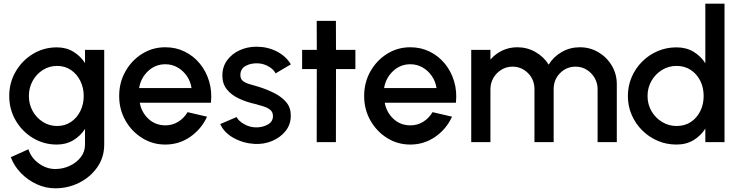

<svg xmlns="http://www.w3.org/2000/svg" viewBox="-20 -770 4004 1040"><path d="M440.5 -500H544.5V13Q544.5 82 507.2 135.5Q470 189 409.5 219.5Q349 250 279.5 250Q227 250 178.8 227.8Q130.5 205.5 93.5 167.5Q56.5 129.5 38.5 81.5L134 38.5Q148.5 85 190.2 115.2Q232 145.5 279.5 145.5Q320.5 145.5 357.2 128.5Q394 111.5 417.2 81.8Q440.5 52 440.5 13V-71.5Q416 -34 377.2 -10.5Q338.5 13 288 13Q217 13 158.2 -22.5Q99.5 -58 64.8 -117.8Q30 -177.5 30 -250Q30 -322.5 64.8 -382.2Q99.5 -442 158.2 -477.8Q217 -513.5 288 -513.5Q338.5 -513.5 377.2 -490Q416 -466.5 440.5 -428.5ZM289.5 -87.5Q332 -87.5 364.8 -109.8Q397.5 -132 415.5 -169Q433.5 -206 433.5 -250Q433.5 -294.5 415.2 -331.5Q397 -368.5 364.5 -390.8Q332 -413 289.5 -413Q247 -413 212.2 -391Q177.5 -369 157 -332Q136.5 -295 136.5 -250Q136.5 -205 157.2 -168Q178 -131 212.8 -109.2Q247.5 -87.5 289.5 -87.5Z M875.5 13Q806.5 13 749.8 -22.5Q693 -58 659.2 -117.8Q625.5 -177.5 625.5 -250Q625.5 -323 659.2 -383Q693 -443 749.8 -478.5Q806.5 -514 875.5 -514Q933 -514 981 -490.2Q1029 -466.5 1063 -424.8Q1097 -383 1113 -328.8Q1129 -274.5 1122.5 -213.5H737Q746.5 -161.5 783.8 -126.5Q821 -91.5 875.5 -91Q913.5 -91 944.8 -110Q976 -129 996 -162.5L1101.5 -138Q1071.5 -71.5 1011 -29.2Q950.5 13 875.5 13ZM733.5 -293H1017.5Q1012.5 -328.5 992.2 -358Q972 -387.5 941.8 -404.8Q911.5 -422 875.5 -422Q821.5 -422 782 -384.8Q742.5 -347.5 733.5 -293Z M1358 9.5Q1298 6 1246 -22.5Q1194 -51 1173 -98L1261.5 -136Q1271.5 -115.5 1302 -97.8Q1332.5 -80 1368.5 -80Q1403 -80 1430.8 -95.5Q1458.5 -111 1458.5 -141Q1458.5 -163 1443.8 -175Q1429 -187 1407 -193.8Q1385 -200.5 1363 -206.5Q1313.5 -217.5 1273 -236.8Q1232.5 -256 1208.5 -286.2Q1184.5 -316.5 1184.5 -360.5Q1184.5 -408.5 1210.5 -443.8Q1236.5 -479 1278.5 -498Q1320.5 -517 1369 -517Q1429 -517 1479 -491.5Q1529 -466 1555.5 -421.5L1473 -372.5Q1461.5 -395 1434.5 -410.2Q1407.5 -425.5 1377.5 -427Q1338.5 -428.5 1310.2 -412.8Q1282 -397 1282 -363Q1282 -341 1297.5 -330Q1313 -319 1336.8 -312.8Q1360.5 -306.5 1385.5 -298.5Q1430 -284 1469 -264Q1508 -244 1532 -214.5Q1556 -185 1555 -142.5Q1555 -95.5 1526.8 -60.2Q1498.5 -25 1453.5 -6.2Q1408.5 12.5 1358 9.5Z M1905 -396H1800L1799.5 0H1695.5L1696 -396H1616.5V-500H1696L1695.5 -657H1799.5L1800 -500H1905Z M2202.5 13Q2133.5 13 2076.8 -22.5Q2020 -58 1986.2 -117.8Q1952.5 -177.5 1952.5 -250Q1952.5 -323 1986.2 -383Q2020 -443 2076.8 -478.5Q2133.5 -514 2202.5 -514Q2260 -514 2308 -490.2Q2356 -466.5 2390 -424.8Q2424 -383 2440 -328.8Q2456 -274.5 2449.5 -213.5H2064Q2073.5 -161.5 2110.8 -126.5Q2148 -91.5 2202.5 -91Q2240.5 -91 2271.8 -110Q2303 -129 2323 -162.5L2428.5 -138Q2398.5 -71.5 2338 -29.2Q2277.5 13 2202.5 13ZM2060.5 -293H2344.5Q2339.5 -328.5 2319.2 -358Q2299 -387.5 2268.8 -404.8Q2238.5 -422 2202.5 -422Q2148.5 -422 2109 -384.8Q2069.5 -347.5 2060.5 -293Z M2532.5 0V-500H2636.5V-447Q2662.5 -478 2700.2 -496Q2738 -514 2782 -514Q2835.5 -514 2880.5 -488.2Q2925.5 -462.5 2952 -420Q2978 -462.5 3022.5 -488.2Q3067 -514 3121 -514Q3176 -514 3221.5 -487Q3267 -460 3294 -414.5Q3321 -369 3321 -314V0H3217V-287Q3217 -320 3201 -347.8Q3185 -375.5 3158 -392.2Q3131 -409 3098 -409Q3048.5 -409 3013.8 -374Q2979 -339 2979 -287V0H2875V-287Q2875 -339 2840 -374Q2805 -409 2755.5 -409Q2723 -409 2695.8 -392.2Q2668.5 -375.5 2652.5 -347.8Q2636.5 -320 2636.5 -287V0Z M3800.5 -750H3904.5V0H3800.5V-73.5Q3776 -34.5 3736.5 -10.8Q3697 13 3644 13Q3589.5 13 3542 -7.5Q3494.5 -28 3458.2 -64.2Q3422 -100.5 3401.5 -148Q3381 -195.5 3381 -250Q3381 -304.5 3401.5 -352.2Q3422 -400 3458.2 -436.2Q3494.5 -472.5 3542 -493Q3589.5 -513.5 3644 -513.5Q3697 -513.5 3736.5 -489.8Q3776 -466 3800.5 -427.5ZM3645 -87.5Q3689 -87.5 3722 -109.2Q3755 -131 3773.2 -168Q3791.5 -205 3791.5 -250Q3791.5 -295.5 3773 -332.5Q3754.5 -369.5 3721.5 -391.2Q3688.5 -413 3645 -413Q3601.5 -413 3565.8 -391Q3530 -369 3508.8 -332Q3487.5 -295 3487.5 -250Q3487.5 -204.5 3509.2 -167.5Q3531 -130.5 3566.8 -109Q3602.5 -87.5 3645 -87.5Z"/></svg>

Font: Urbanist SemiBold
Style: Regular
Weight: 600
Designer: Corey Hu
Foundry: Corey Hu
Version: Version 1.321; ttfautohint (v1.8.4.7-5d5b)